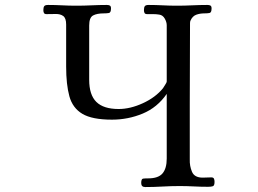

<svg xmlns="http://www.w3.org/2000/svg" viewBox="-20 -754 1040 775"><path d="M846 -20Q846 -5 839.5 -2.5Q833 0 820 0Q791 0 762.5 -1.5Q734 -3 705 -3Q670 -3 635.5 -1Q601 1 566 1Q550 1 550 -15Q550 -32 557.5 -33Q565 -34 578 -34Q619 -34 636 -54Q653 -74 653 -114V-375Q615 -320 556 -295.5Q497 -271 432 -271Q352 -271 312.5 -294.5Q273 -318 260 -365.5Q247 -413 247 -485V-655Q247 -681 235 -689.5Q223 -698 204.5 -697.5Q186 -697 168 -697Q160 -697 157.5 -701.5Q155 -706 155 -713Q155 -724 158.5 -729Q162 -734 174 -734Q203 -734 231 -732.5Q259 -731 288 -731Q319 -731 349.5 -732.5Q380 -734 411 -734Q419 -734 423.5 -731.5Q428 -729 428 -720Q428 -703 419.5 -701.5Q411 -700 399 -700Q371 -700 355.5 -691.5Q340 -683 340 -651V-432Q340 -371 369 -342.5Q398 -314 459 -314Q506 -314 557 -337.5Q608 -361 638 -398Q640 -402 646.5 -411.5Q653 -421 653 -425V-652Q653 -665 645 -679Q637 -693 623 -695Q611 -697 598.5 -697Q586 -697 574 -697Q566 -697 563.5 -701.5Q561 -706 561 -713Q561 -724 564.5 -729Q568 -734 580 -734Q609 -734 637 -732.5Q665 -731 694 -731Q725 -731 755.5 -732.5Q786 -734 817 -734Q825 -734 829.5 -731.5Q834 -729 834 -720Q834 -703 825.5 -701.5Q817 -700 805 -700Q787 -700 772 -694.5Q757 -689 749 -671Q747 -667 747 -660Q747 -578 746.5 -497Q746 -416 746 -334V-111Q745 -84 755 -60.5Q765 -37 798 -37Q806 -37 815 -37.5Q824 -38 833 -38Q841 -38 843.5 -33Q846 -28 846 -20Z"/></svg>

Font: Kaisei Opti
Style: Regular
Weight: 400
Designer: Font-Kai, 金井和夫
Foundry: KAZUO KANAI
Version: Version 5.003